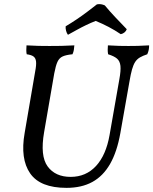

<svg xmlns="http://www.w3.org/2000/svg" viewBox="-20 -898 740 927"><path d="M301 9Q174 9 125.5 -61Q77 -131 99 -256L150 -554Q156 -585 154 -601.5Q152 -618 141.5 -625.5Q131 -633 109 -636Q107 -645 107 -656Q107 -667 108 -679Q143 -677 166.5 -676.5Q190 -676 219 -676Q251 -676 276.5 -676.5Q302 -677 339 -679Q338 -667 336.5 -657Q335 -647 330 -636Q299 -633 282.5 -625.5Q266 -618 257.5 -599.5Q249 -581 242 -544L193 -260Q173 -145 210 -94.5Q247 -44 321 -44Q395 -44 443.5 -96.5Q492 -149 509 -246L556 -514Q564 -557 561.5 -580Q559 -603 545 -615Q531 -627 502 -636Q500 -647 500 -657.5Q500 -668 501 -679Q533 -677 556 -676.5Q579 -676 600 -676Q624 -676 645 -676.5Q666 -677 700 -679Q700 -667 698 -657Q696 -647 691 -636Q670 -629 656 -621Q642 -613 633 -599.5Q624 -586 617.5 -563Q611 -540 605 -504L561 -255Q545 -165 511.5 -106.5Q478 -48 426 -19.5Q374 9 301 9ZM308 -730Q302 -738 299 -749.5Q296 -761 297 -771Q324 -787 350 -804.5Q376 -822 400.5 -840.5Q425 -859 448 -877Q459 -879 468 -877.5Q477 -876 486 -872Q510 -843 537 -814.5Q564 -786 592 -757Q589 -748 581 -741.5Q573 -735 563 -733Q535 -752 504.5 -768Q474 -784 442 -797Q419 -788 396 -777Q373 -766 351.5 -754Q330 -742 308 -730Z"/></svg>

Font: Vollkorn
Style: Italic
Weight: 400
Italic angle: -11°
Designer: Friedrich Althausen
Foundry: Friedrich Althausen
Version: Version 5.001